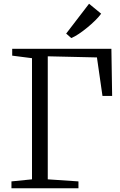

<svg xmlns="http://www.w3.org/2000/svg" viewBox="-20 -1003 642 1023"><path d="M41 0V-36.5L150.5 -47.5V-693L45 -706.5V-743H573.5L577.5 -492H526L496.5 -697L234.5 -703V-47.5L398 -36.5V0ZM359.5 -800.5 332.5 -824 454.5 -983 519 -930Q507 -913.5 487.5 -894.2Q468 -875 445.5 -856.5Q423 -838 400.8 -823Q378.5 -808 360.5 -800.5Z"/></svg>

Font: Merriweather 48pt Light
Style: Regular
Weight: 300
Version: Version 2.100